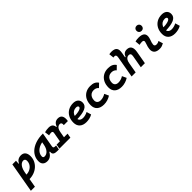

<svg xmlns="http://www.w3.org/2000/svg" viewBox="388 -2509 4487 4487"><g transform="rotate(-45 2631.5 -265.5)"><path d="M123 224.6H-11.2L119.1 -517.6H238.8L231.9 -395ZM149.4 9.8Q118.7 9.8 88.9 7.1Q59.1 4.4 28.3 0L86.4 -127.9Q113.3 -115.7 175.3 -115.7Q245.6 -115.7 301.5 -144.5Q357.4 -173.3 389.6 -222.9Q421.9 -272.5 421.9 -335Q421.9 -367.2 405.8 -384.5Q389.6 -401.9 360.4 -401.9Q327.6 -401.9 295.2 -379.9Q262.7 -357.9 236.3 -311Q210 -264.2 195.8 -189.5L215.3 -424.3H257.8L237.8 -397Q252 -459.5 298.1 -493.4Q344.2 -527.3 410.2 -527.3Q480 -527.3 518.6 -481.7Q557.1 -436 557.1 -351.6Q557.1 -274.4 526.4 -208.5Q495.6 -142.6 440.4 -93.5Q385.3 -44.4 311 -17.3Q236.8 9.8 149.4 9.8Z M754.9 10.3Q681.6 10.3 641.6 -27.8Q601.6 -65.9 601.6 -135.3Q601.6 -223.1 640.6 -294.7Q679.7 -366.2 750.2 -417Q820.8 -467.8 915.5 -495.1Q1010.3 -522.5 1121.6 -522.5H1133.8L1071.8 -166.5Q1065.9 -132.3 1078.6 -119.6Q1091.3 -106.9 1131.3 -106.9H1154.8L1135.3 4.9H1082Q1028.8 4.9 1000.2 -6.6Q971.7 -18.1 960.9 -36.9Q950.2 -55.7 950 -77.9Q949.7 -100.1 952.6 -122.1L984.9 -109.4H928.2L959 -175.3Q933.6 -86.9 879.9 -38.3Q826.2 10.3 754.9 10.3ZM786.6 -115.2Q850.6 -115.2 899.2 -170.2Q947.8 -225.1 965.3 -325.7L990.2 -467.3L1037.1 -397Q974.1 -394.5 919.4 -375.7Q864.7 -356.9 823.7 -325.4Q782.7 -293.9 759.8 -252.2Q736.8 -210.4 736.8 -162.1Q736.8 -138.2 749 -126.7Q761.2 -115.2 786.6 -115.2Z M1266.6 0 1327.1 -345.2Q1332.5 -374 1322.5 -387.9Q1312.5 -401.9 1285.2 -401.9Q1248 -401.9 1205.6 -390.6L1190.4 -508.8Q1225.1 -518.1 1258.5 -522.7Q1292 -527.3 1325.2 -527.3Q1411.1 -527.3 1443.4 -476.8Q1475.6 -426.3 1458 -325.7L1400.9 0ZM1157.2 0 1177.2 -113.3H1539.6L1519.5 0ZM1444.8 -249.5 1451.2 -409.2H1478Q1495.1 -465.8 1533.2 -496.6Q1571.3 -527.3 1628.9 -527.3Q1707 -527.3 1738.5 -473.9Q1770 -420.4 1752.9 -316.4H1618.2Q1625 -357.9 1611.8 -379.9Q1598.6 -401.9 1568.8 -401.9Q1541 -401.9 1516.1 -387.7Q1491.2 -373.5 1472.7 -340.1Q1454.1 -306.6 1444.8 -249.5Z M2059.6 -115.7Q2094.8 -115.7 2134.9 -126.5Q2174.9 -137.3 2211.9 -156.7L2245.6 -41Q2199.2 -13.7 2146.4 -2Q2093.5 9.8 2045.4 9.8Q1937.9 9.8 1877.7 -45.5Q1817.4 -100.9 1817.4 -199.7Q1817.4 -298.3 1856.9 -371.8Q1896.5 -445.3 1967.5 -486.3Q2038.6 -527.3 2133.3 -527.3Q2213.4 -527.3 2258.5 -487.3Q2303.7 -447.3 2303.7 -376Q2303.7 -281.7 2207 -237.8Q2110.4 -193.8 1924.8 -190.9L1904.8 -283.7Q2031.7 -284.7 2102.5 -306.4Q2173.3 -328.1 2173.3 -365.7Q2173.3 -384.6 2156.8 -395.4Q2140.4 -406.2 2109.9 -406.2Q2059.7 -406.2 2021.6 -382.4Q1983.5 -358.5 1962.2 -315.5Q1940.9 -272.5 1940.4 -215.3Q1940.9 -168.3 1972.5 -142Q2004.1 -115.7 2059.6 -115.7Z M2641.1 -115.7Q2685.2 -115.7 2727.4 -129.5Q2769.6 -143.3 2802.2 -165.5L2852.1 -58.1Q2806.2 -27.3 2747.2 -8.8Q2688.2 9.8 2627 9.8Q2514.5 9.8 2452.8 -45.2Q2391.1 -100.1 2391.1 -199.7Q2391.1 -298.8 2429.6 -372.3Q2468 -445.8 2537.5 -486.6Q2606.9 -527.3 2700.2 -527.3Q2772.9 -527.3 2821 -505.4Q2869.1 -483.4 2902.3 -434.6L2812 -347.2Q2788.1 -376 2758.4 -388.9Q2728.7 -401.9 2686.5 -401.9Q2638.2 -401.9 2602.3 -379.2Q2566.4 -356.4 2546.6 -315.8Q2526.8 -275.1 2526.4 -220.2Q2526.9 -170.6 2556.8 -143.1Q2586.8 -115.7 2641.1 -115.7Z M3227.1 -115.7Q3271.2 -115.7 3313.3 -129.5Q3355.5 -143.3 3388.2 -165.5L3438 -58.1Q3392.1 -27.3 3333.1 -8.8Q3274.2 9.8 3212.9 9.8Q3100.4 9.8 3038.7 -45.2Q2977.1 -100.1 2977.1 -199.7Q2977.1 -298.8 3015.5 -372.3Q3053.9 -445.8 3123.4 -486.6Q3192.8 -527.3 3286.1 -527.3Q3358.9 -527.3 3407 -505.4Q3455.1 -483.4 3488.3 -434.6L3397.9 -347.2Q3374 -376 3344.3 -388.9Q3314.6 -401.9 3272.5 -401.9Q3224.1 -401.9 3188.2 -379.2Q3152.3 -356.4 3132.5 -315.8Q3112.7 -275.1 3112.3 -220.2Q3112.8 -170.6 3142.8 -143.1Q3172.7 -115.7 3227.1 -115.7Z M3847.2 0 3902.3 -312.5Q3910.2 -356.4 3895.3 -379.2Q3880.4 -401.9 3846.2 -401.9Q3817.9 -401.9 3792.7 -387.7Q3767.6 -373.5 3748.8 -340.1Q3730 -306.6 3720.2 -249.5L3743.7 -423.8H3768.1Q3783.7 -473.1 3818.4 -500.2Q3853 -527.3 3906.2 -527.3Q3988.8 -527.3 4022.2 -473.6Q4055.7 -419.9 4037.1 -315.4L3981.4 0ZM3542.5 0 3635.7 -530.8Q3644 -575.7 3633.1 -596.4Q3622.1 -617.2 3594.2 -617.2Q3585 -617.2 3575.2 -616Q3565.4 -614.7 3555.7 -611.8L3541.5 -734.9Q3560.1 -739.3 3578.6 -741Q3597.2 -742.7 3615.7 -742.7Q3716.8 -742.7 3754.2 -695.8Q3791.5 -648.9 3772.9 -545.4L3676.8 0Z M4461.9 -587.4Q4424.3 -587.4 4400.9 -610.8Q4377.4 -634.3 4377.4 -671.9Q4377.4 -709.5 4400.9 -732.9Q4424.3 -756.3 4461.9 -756.3Q4499.5 -756.3 4522.9 -732.9Q4546.4 -709.5 4546.4 -671.9Q4546.4 -634.3 4522.9 -610.8Q4499.5 -587.4 4461.9 -587.4ZM4573.2 -142.6 4606.9 -31.2Q4577.1 -14.2 4543.9 -2.2Q4510.7 9.8 4467.8 9.8Q4374 9.8 4328.9 -31.7Q4283.7 -73.2 4288.6 -153.3Q4291 -188 4300 -221.2Q4309.1 -254.4 4320.1 -285.6Q4331.1 -316.9 4337.9 -345.2Q4345.2 -373 4332 -387.5Q4318.8 -401.9 4286.1 -401.9Q4239.7 -401.9 4196.8 -390.6L4186.5 -513.7Q4215.3 -522 4244.1 -524.7Q4272.9 -527.3 4301.8 -527.3Q4409.2 -527.3 4451.9 -481.4Q4494.6 -435.5 4472.7 -345.2Q4465.3 -313.5 4454.8 -285.9Q4444.3 -258.3 4435.8 -231Q4427.2 -203.6 4424.8 -172.4Q4420.9 -115.7 4486.8 -115.7Q4511.2 -115.7 4529.5 -121.8Q4547.9 -127.9 4573.2 -142.6Z M4989.3 -115.7Q5024.5 -115.7 5064.5 -126.5Q5104.6 -137.3 5141.6 -156.7L5175.3 -41Q5128.9 -13.7 5076.1 -2Q5023.2 9.8 4975.1 9.8Q4867.6 9.8 4807.3 -45.5Q4747.1 -100.9 4747.1 -199.7Q4747.1 -298.3 4786.6 -371.8Q4826.2 -445.3 4897.2 -486.3Q4968.3 -527.3 5063 -527.3Q5143.1 -527.3 5188.2 -487.3Q5233.4 -447.3 5233.4 -376Q5233.4 -281.7 5136.7 -237.8Q5040 -193.8 4854.5 -190.9L4834.5 -283.7Q4961.4 -284.7 5032.2 -306.4Q5103 -328.1 5103 -365.7Q5103 -384.6 5086.5 -395.4Q5070 -406.2 5039.6 -406.2Q4989.4 -406.2 4951.3 -382.4Q4913.2 -358.5 4891.9 -315.5Q4870.6 -272.5 4870.1 -215.3Q4870.6 -168.3 4902.2 -142Q4933.8 -115.7 4989.3 -115.7Z"/></g></svg>

Font: Cascadia Code PL
Style: Italic
Weight: 400
Italic angle: -10°
Monospace: yes
Designer: Aaron Bell
Foundry: Saja Typeworks
Version: Version 2404.023